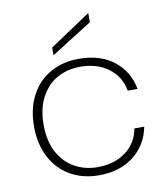

<svg xmlns="http://www.w3.org/2000/svg" viewBox="-85 -826 790 906"><g transform="rotate(-10 310.5 -373.5)"><path d="M54 -272Q54 -357 87.5 -420Q121 -483 180.5 -516.5Q240 -550 317 -550Q419 -550 484.5 -499Q550 -448 566 -362H519Q506 -432 451.5 -472Q397 -512 317 -512Q257 -512 208 -485.5Q159 -459 129.5 -404.5Q100 -350 100 -272Q100 -193 129.5 -139Q159 -85 208 -58Q257 -31 317 -31Q397 -31 451.5 -71Q506 -111 519 -181H566Q550 -96 484 -44Q418 8 317 8Q240 8 180.5 -26Q121 -60 87.5 -123.5Q54 -187 54 -272ZM399 -711 203 -587V-624L399 -755Z"/></g></svg>

Font: Fz Poppins ExtLt
Style: Regular
Weight: 200
Designer: Ninad Kale (Devanagari), Jonny Pinhorn (Latin)
Foundry: Indian Type Foundry
Version: Vit hóa bi Vntype.Com & FontZin.Com